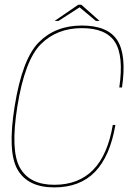

<svg xmlns="http://www.w3.org/2000/svg" viewBox="-20 -788 590 812"><path d="M209.5 4.5Q318.5 4.5 382 -61.5Q445.5 -127.5 468 -259.5H457Q435.5 -132.5 373.8 -69.5Q312 -6.5 209.5 -6.5Q105 -6.5 64.2 -78.8Q23.5 -151 53.5 -338.5Q85 -534 153 -601.5Q221 -669 326 -669Q428.5 -669 466.2 -610.2Q504 -551.5 484.5 -418H496Q516 -556 475.8 -618Q435.5 -680 326 -680Q214.5 -680 144.2 -609.2Q74 -538.5 42 -338.5Q11 -146 54.2 -70.8Q97.5 4.5 209.5 4.5ZM211 -699.5H227.5L316.5 -757L385.5 -699.5H401L324 -768H311Z"/></svg>

Font: Anybody UltraCondensed Thin Thin
Style: Italic
Weight: 250
Italic angle: -10°
Version: Version 1.111